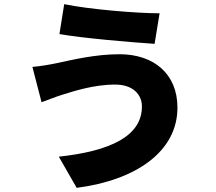

<svg xmlns="http://www.w3.org/2000/svg" viewBox="-20 -838 1040 924"><path d="M663 -326C663 -183 512 -111 263 -84L349 66C635 29 834 -109 834 -320C834 -482 721 -577 555 -577C438 -577 328 -550 253 -534C220 -527 172 -519 136 -516L180 -346C211 -357 255 -375 283 -383C329 -397 428 -431 534 -431C622 -431 663 -381 663 -326ZM289 -818 266 -674C381 -654 605 -635 724 -627L748 -774C639 -774 408 -793 289 -818Z"/></svg>

Font: Noto Sans CJK KR Black
Style: Regular
Weight: 900
Designer: Ryoko NISHIZUKA (kana & ideographs); Paul D. Hunt (Latin, Greek & Cyrillic); Wenlong ZHANG (bopomofo); Sandoll Communica
Foundry: Adobe Systems Incorporated
Version: Version 1.004;PS 1.004;hotconv 1.0.82;makeotf.lib2.5.63406